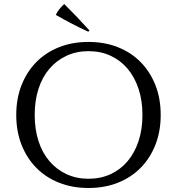

<svg xmlns="http://www.w3.org/2000/svg" viewBox="-20 -923 878 957"><path d="M420 -765Q339 -802 258 -849Q266 -865 277 -878.5Q288 -892 300 -903Q363 -841 426 -771ZM421 -714Q501 -714 567 -688Q633 -662 680.5 -614Q728 -566 754.5 -499Q781 -432 781 -350Q781 -268 754.5 -201Q728 -134 680.5 -86Q633 -38 567 -12Q501 14 421 14Q341 14 275 -12Q209 -38 161.5 -86Q114 -134 87.5 -201Q61 -268 61 -350Q61 -432 87.5 -499Q114 -566 161.5 -614Q209 -662 275 -688Q341 -714 421 -714ZM421 -32Q482 -32 531.5 -55Q581 -78 616 -119.5Q651 -161 670.5 -219.5Q690 -278 690 -350Q690 -422 670.5 -480.5Q651 -539 616 -580.5Q581 -622 531.5 -645Q482 -668 421 -668Q361 -668 311.5 -645Q262 -622 226.5 -580.5Q191 -539 172 -480.5Q153 -422 153 -350Q153 -278 172 -219.5Q191 -161 226.5 -119.5Q262 -78 311.5 -55Q361 -32 421 -32Z"/></svg>

Font: Constantine
Style: Regular
Weight: 400
Designer: Dukom Design
Version: Version 1.001;PS 001.001;hotconv 1.0.56;makeotf.lib2.0.21325